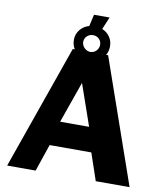

<svg xmlns="http://www.w3.org/2000/svg" viewBox="-101 -1047 979 1129"><g transform="rotate(10 388.5 -483.0)"><path d="M750 -2H548L493 -164H244L189 -2H19L280 -744H292Q277 -768 277 -799Q277 -833 298 -859Q319 -885 352 -894L368 -964H461L430 -890Q458 -879 475.5 -854Q493 -829 493 -797Q493 -767 479 -744H491ZM333 -796Q333 -776 348.5 -760.5Q364 -745 384 -745Q405 -745 419.5 -760Q434 -775 434 -796Q434 -817 419.5 -831Q405 -845 384 -845Q363 -845 348 -831Q333 -817 333 -796ZM454 -310 368 -557 281 -310Z"/></g></svg>

Font: Morrison
Style: Bold
Weight: 700
Designer: Pablo Impallari, Rodrigo Fuenzalida (Modified by Dan O. Williams)
Version: Version 0.03;June 6, 2019;FontCreator 11.5.0.2425 64-bit; tt